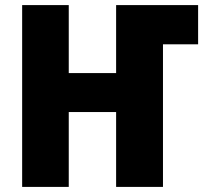

<svg xmlns="http://www.w3.org/2000/svg" viewBox="-20 -734 821 754"><path d="M250 0V-294H436V0H620V-560H758V-714H436V-447H250V-714H67V0Z"/></svg>

Font: Noto Sans UI SemiCondensed Black
Style: Regular
Weight: 900
Width: 4
Designer: Monotype Design Team
Foundry: Monotype Imaging Inc.
Version: 1.001